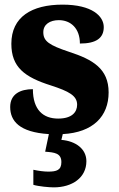

<svg xmlns="http://www.w3.org/2000/svg" viewBox="-20 -570 512 829"><path d="M212 239C292 239 353 197 353 126C353 73 307 39 245 34L251 9C382 2 449 -68 449 -171C449 -274 380 -313 279 -346C192 -375 167 -392 167 -431C167 -465 196 -483 234 -483C285 -483 325 -448 325 -382C396 -382 428 -406 428 -453C428 -500 378 -550 250 -550C117 -550 29 -497 29 -381C29 -280 86 -237 200 -201C277 -176 313 -157 313 -118C313 -86 291 -58 231 -58C167 -58 122 -95 122 -185C68 -185 24 -164 24 -108C24 -48 63 1 191 9L175 85C215 88 245 91 245 130C245 165 224 171 188 171C171 171 147 168 124 163V228C147 235 193 239 212 239Z"/></svg>

Font: Noto Serif Ethiopic SemiCondensed Black
Style: Regular
Weight: 900
Width: 4
Designer: Monotype Design Team
Foundry: Monotype Imaging Inc.
Version: Version 2.102